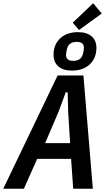

<svg xmlns="http://www.w3.org/2000/svg" viewBox="-57 -1163 658 1183"><path d="M394 0 381 -184H172L90 0H-37L298 -698H457L515 0ZM363 -475 360 -594H348L304 -475L221 -281H375ZM430 -978 391 -1023 517 -1143 570 -1080ZM386 -728Q333 -728 303 -753.5Q273 -779 273 -825Q273 -889 314 -927Q355 -965 424 -965Q477 -965 507 -939.5Q537 -914 537 -868Q537 -805 496 -766.5Q455 -728 386 -728ZM394 -788Q445 -788 455 -834Q460 -856 460 -869Q460 -905 416 -905Q365 -905 355 -859Q350 -837 350 -824Q350 -788 394 -788Z"/></svg>

Font: IBM Plex Sans Condensed SemiBold
Style: Italic
Weight: 600
Width: 3
Italic angle: -11°
Designer: Mike Abbink, Paul van der Laan, Pieter van Rosmalen
Foundry: Bold Monday
Version: Version 1.3